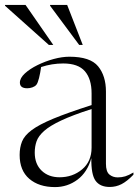

<svg xmlns="http://www.w3.org/2000/svg" viewBox="-36 -752 563 782"><path d="M411 9.5Q371.5 9.5 353.2 -15.8Q335 -41 336 -108Q320 -50.5 279.5 -20.2Q239 10 188 10Q122.5 10 83.2 -23.8Q44 -57.5 44 -121Q44 -151.5 53.8 -175.8Q63.5 -200 93.2 -222.2Q123 -244.5 181.5 -268.8Q240 -293 337 -324V-372Q337 -430 309.8 -461.8Q282.5 -493.5 221.5 -493.5Q175.5 -493.5 131.5 -479Q128 -454.5 123 -434.2Q118 -414 112 -406.5Q106.5 -400 96 -396.2Q85.5 -392.5 75 -392.5Q45 -392.5 45 -415.5Q45 -434 65.2 -452.8Q85.5 -471.5 117 -487Q148.5 -502.5 183 -511.8Q217.5 -521 246.5 -521Q331.5 -521 363.5 -482Q395.5 -443 395.5 -379V-85Q395.5 -53 409.5 -41.2Q423.5 -29.5 443.5 -29.5Q460 -29.5 474 -33.8Q488 -38 507.5 -49.5V-40.5Q481.5 -13.5 459 -2Q436.5 9.5 411 9.5ZM105.5 -130.5Q105.5 -84 133.5 -57Q161.5 -30 206.5 -30Q260 -30 298.5 -62.2Q337 -94.5 337 -150.5V-308Q259.5 -283 213.2 -261.2Q167 -239.5 143.8 -218.8Q120.5 -198 113 -176.8Q105.5 -155.5 105.5 -130.5ZM181 -569H163L-15.5 -728.5V-732H68ZM301 -569H286.5L168 -728.5V-732H237.5Z"/></svg>

Font: Newsreader Display Light
Style: Regular
Weight: 300
Designer: Hugues Gentile
Foundry: Production Type
Version: Version 1.001